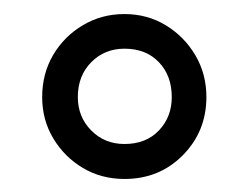

<svg xmlns="http://www.w3.org/2000/svg" viewBox="-20 -842 364 280"><path d="M161.5 -581Q128 -581 101 -597Q74 -613 57.8 -640Q41.5 -667 41.5 -700.5Q41.5 -734.5 57.5 -761.8Q73.5 -789 100.8 -805.2Q128 -821.5 161.5 -821.5Q195 -821.5 222 -805Q249 -788.5 265 -761.2Q281 -734 281 -700.5Q281 -650.5 246.8 -615.8Q212.5 -581 161.5 -581ZM161.5 -632Q193 -632 211.8 -651.8Q230.5 -671.5 230.5 -700.5Q230.5 -731.5 211.8 -751.2Q193 -771 161.5 -771Q132.5 -771 113 -751.2Q93.5 -731.5 93.5 -700.5Q93.5 -671.5 113 -651.8Q132.5 -632 161.5 -632Z"/></svg>

Font: Libre Caslon Text SemiBold
Style: Regular
Weight: 600
Designer: Pablo Impallari, Rodrigo Fuenzalida, Katja Schimmel
Foundry: Pablo Impallari, Rodrigo Fuenzalida
Version: Version 2.000